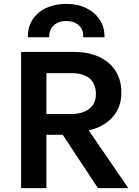

<svg xmlns="http://www.w3.org/2000/svg" viewBox="-20 -967 712 987"><path d="M88.5 0V-700H359.5Q434 -700 489 -674.8Q544 -649.5 574 -602.5Q604 -555.5 604 -490.5Q604 -438.5 582.5 -399Q561 -359.5 523.2 -333.5Q485.5 -307.5 436 -297L639.5 0H483.5L302.5 -274H218.5V0ZM218.5 -380.5H340.5Q403 -380.5 438 -406.8Q473 -433 473 -483.5Q473 -536 441 -563.5Q409 -591 347 -591H218.5ZM123.5 -775.5Q122 -827 147 -865.8Q172 -904.5 217.2 -925.8Q262.5 -947 321 -947Q379.5 -947 424 -925Q468.5 -903 493.5 -864.2Q518.5 -825.5 517 -775.5H407.5Q410 -813.5 385.8 -836.2Q361.5 -859 321 -859Q280 -859 255.8 -836.2Q231.5 -813.5 233 -775.5Z"/></svg>

Font: Geologica Cursive Medium
Style: Regular
Weight: 500
Designer: Sindre Bremnes, Frode Helland
Foundry: Monokrom Skriftforlag AS
Version: Version 1.010;gftools[0.9.28]